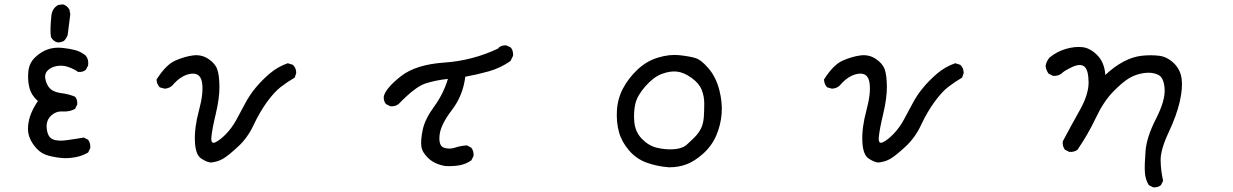

<svg xmlns="http://www.w3.org/2000/svg" viewBox="-20 -711 5540 863"><path d="M269.5 0Q234.4 -2 200.2 -10.7Q166 -19.5 144.5 -43.5Q123 -67.4 113.3 -91.8Q103.5 -116.2 106.4 -146.5Q109.4 -176.8 121.1 -204.1Q132.8 -231.4 150.4 -256.8Q121.1 -282.2 112.3 -316.4Q103.5 -350.6 107.4 -389.6Q111.3 -428.7 138.7 -454.1Q166 -479.5 195.3 -489.3Q224.6 -499 256.8 -496.1Q289.1 -493.2 315.9 -486.3Q342.8 -479.5 364.3 -461.9Q379.9 -444.3 376 -417L366.2 -397.5Q352.5 -385.7 331.1 -387.7Q313.5 -400.4 287.6 -409.7Q261.7 -418.9 234.9 -414.1Q208 -409.2 192.9 -392.6Q177.7 -376 185.5 -348.6Q193.4 -321.3 210 -308.6Q226.6 -295.9 257.8 -292Q289.1 -288.1 317.4 -276.4Q329.1 -262.7 327.1 -241.2L317.4 -221.7Q293 -208 261.7 -210Q230.5 -211.9 208 -189.5Q185.5 -167 190.4 -130.4Q195.3 -93.8 217.8 -84.5Q240.2 -75.2 281.7 -81.1Q323.2 -86.9 356.4 -92.8L376 -83Q387.7 -67.4 385.7 -44.9L376 -25.4Q352.5 -11.7 326.2 -5.9Q299.8 0 269.5 0ZM267.6 -527.3Q252.9 -519.5 238.3 -520.5Q220.7 -524.4 209 -543.9Q204.1 -576.2 210.9 -639.6Q213.9 -672.9 241.2 -688.5L262.7 -691.4Q281.2 -686.5 292 -668L295.9 -646.5L284.2 -553.7Q278.3 -538.1 267.6 -527.3Z M927.7 19.5Q910.2 18.6 884.3 1.5Q858.4 -15.6 856 -76.7Q853.5 -137.7 874.5 -215.3Q895.5 -293 888.2 -339.4Q880.9 -385.7 837.4 -379.4Q793.9 -373 754.9 -327.1Q741.2 -313.5 719.7 -312.5L698.2 -318.4Q684.6 -332 683.6 -353.5Q725.6 -419.9 767.6 -438.5Q809.6 -457 847.7 -461.9Q885.7 -466.8 916.5 -446.3Q947.3 -425.8 956.5 -399.4Q965.8 -373 966.3 -321.8Q966.8 -270.5 950.2 -200.7Q933.6 -130.9 930.2 -96.2Q926.8 -61.5 947.8 -71.3Q968.8 -81.1 995.1 -107.9Q1021.5 -134.8 1041.5 -170.9Q1061.5 -207 1081.1 -244.6Q1100.6 -282.2 1128.9 -316.4Q1157.2 -350.6 1192.9 -380.9Q1228.5 -411.1 1273.4 -426.8L1295.9 -419.9Q1311.5 -406.2 1311.5 -382.8L1304.7 -362.3Q1271.5 -342.8 1242.2 -320.3Q1212.9 -297.9 1179.7 -252Q1146.5 -206.1 1120.1 -149.4Q1093.8 -92.8 1050.8 -52.7Q1007.8 -12.7 983.4 2Q959 16.6 927.7 19.5Z M1981.4 35.2Q1934.6 27.3 1906.2 1Q1877.9 -25.4 1874 -52.2Q1870.1 -79.1 1879.9 -127Q1889.6 -174.8 1931.6 -232.4Q1973.6 -290 1993.2 -356.4Q1938.5 -350.6 1892.6 -335.9Q1846.7 -321.3 1771.5 -243.2Q1755.9 -231.4 1734.4 -233.4L1714.8 -243.2Q1703.1 -256.8 1705.1 -278.3Q1714.8 -315.4 1781.7 -368.2Q1848.6 -420.9 1976.6 -429.7Q2104.5 -438.5 2219.7 -493.2L2221.7 -497.1Q2235.4 -508.8 2256.8 -506.8L2276.4 -497.1Q2288.1 -481.4 2286.1 -460L2274.4 -436.5Q2229.5 -405.3 2177.7 -390.6Q2126 -376 2071.3 -366.2Q2061.5 -282.2 2010.7 -215.8Q1960 -149.4 1955.6 -102.1Q1951.2 -54.7 1976.1 -46.9Q2001 -39.1 2025.4 -47.4Q2049.8 -55.7 2079.1 -57.6L2098.6 -46.9Q2110.4 -31.2 2108.4 -9.8L2098.6 9.8Q2073.2 27.3 2043.9 32.2Q2014.6 37.1 1981.4 35.2Z M2987.3 41Q2934.6 37.1 2887.7 20.5Q2840.8 3.9 2807.6 -34.7Q2774.4 -73.2 2762.2 -117.2Q2750 -161.1 2752.9 -213.9Q2755.9 -266.6 2779.8 -312.5Q2803.7 -358.4 2844.7 -397.5Q2885.7 -436.5 2937.5 -452.1Q2989.3 -467.8 3034.2 -462.9Q3079.1 -458 3105.5 -450.2Q3131.8 -442.4 3165 -403.3Q3198.2 -364.3 3212.9 -307.6Q3227.5 -251 3223.6 -200.2Q3219.7 -149.4 3199.7 -102.5Q3179.7 -55.7 3141.1 -21Q3102.5 13.7 3066.4 27.3Q3030.3 41 2987.3 41ZM3063.5 -57.6Q3082 -74.2 3102.1 -94.2Q3122.1 -114.3 3131.8 -135.7Q3141.6 -157.2 3143.6 -185.5Q3145.5 -213.9 3145.5 -246.1Q3145.5 -278.3 3133.8 -307.6Q3122.1 -336.9 3087.9 -361.3Q3053.7 -385.7 3022.9 -389.2Q2992.2 -392.6 2955.1 -378.9Q2918 -365.2 2881.3 -323.7Q2844.7 -282.2 2835.9 -245.1Q2827.1 -208 2831.1 -163.1Q2835 -118.2 2865.2 -86.9Q2895.5 -55.7 2932.6 -46.9Q2969.7 -38.1 3005.9 -40Q3042 -42 3063.5 -57.6Z M3927.7 19.5Q3910.2 18.6 3884.3 1.5Q3858.4 -15.6 3856 -76.7Q3853.5 -137.7 3874.5 -215.3Q3895.5 -293 3888.2 -339.4Q3880.9 -385.7 3837.4 -379.4Q3793.9 -373 3754.9 -327.1Q3741.2 -313.5 3719.7 -312.5L3698.2 -318.4Q3684.6 -332 3683.6 -353.5Q3725.6 -419.9 3767.6 -438.5Q3809.6 -457 3847.7 -461.9Q3885.7 -466.8 3916.5 -446.3Q3947.3 -425.8 3956.5 -399.4Q3965.8 -373 3966.3 -321.8Q3966.8 -270.5 3950.2 -200.7Q3933.6 -130.9 3930.2 -96.2Q3926.8 -61.5 3947.8 -71.3Q3968.8 -81.1 3995.1 -107.9Q4021.5 -134.8 4041.5 -170.9Q4061.5 -207 4081.1 -244.6Q4100.6 -282.2 4128.9 -316.4Q4157.2 -350.6 4192.9 -380.9Q4228.5 -411.1 4273.4 -426.8L4295.9 -419.9Q4311.5 -406.2 4311.5 -382.8L4304.7 -362.3Q4271.5 -342.8 4242.2 -320.3Q4212.9 -297.9 4179.7 -252Q4146.5 -206.1 4120.1 -149.4Q4093.8 -92.8 4050.8 -52.7Q4007.8 -12.7 3983.4 2Q3959 16.6 3927.7 19.5Z M5163.1 130.9 5143.6 121.1Q5127.9 95.7 5126 63.5Q5124 31.2 5128.9 -31.7Q5133.8 -94.7 5175.8 -176.8Q5217.8 -258.8 5214.8 -310.5Q5211.9 -362.3 5185.5 -375Q5159.2 -387.7 5123 -382.8Q5086.9 -377.9 5056.6 -360.4Q5026.4 -342.8 4983.4 -298.8Q4940.4 -254.9 4905.3 -180.7Q4870.1 -106.4 4823.2 -38.1Q4807.6 -26.4 4786.1 -28.3L4766.6 -38.1Q4754.9 -53.7 4756.8 -75.2Q4793.9 -145.5 4834 -216.8Q4874 -288.1 4873 -342.8Q4872.1 -397.5 4853.5 -412.1Q4835 -426.8 4797.9 -409.2Q4760.7 -391.6 4751 -379.9Q4734.4 -368.2 4712.9 -370.1L4693.4 -379.9Q4681.6 -395.5 4679.7 -415Q4683.6 -436.5 4697.3 -452.1Q4730.5 -479.5 4771 -491.2Q4811.5 -502.9 4845.7 -499Q4879.9 -495.1 4912.1 -462.9Q4944.3 -430.7 4948.2 -374Q4987.3 -411.1 5029.3 -433.6Q5071.3 -456.1 5112.3 -460.4Q5153.3 -464.8 5189.5 -460.4Q5225.6 -456.1 5255.4 -427.7Q5285.2 -399.4 5291 -358.4Q5296.9 -317.4 5283.2 -255.9Q5269.5 -194.3 5232.9 -116.2Q5196.3 -38.1 5196.8 8.8Q5197.3 55.7 5208 101.6L5198.2 121.1Q5184.6 132.8 5163.1 130.9Z"/></svg>

Font: JasonHandwriting2
Style: Regular
Weight: 400
Version: Version 1.05.10